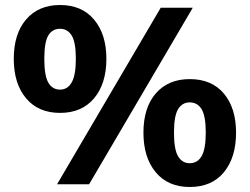

<svg xmlns="http://www.w3.org/2000/svg" viewBox="-20 -736 998 767"><path d="M336 0H208L622 -705H750ZM220 -285Q133 -285 84 -343.5Q35 -402 35 -501Q35 -601 84.5 -658.5Q134 -716 220 -716Q307 -716 356 -657.5Q405 -599 405 -501Q405 -402 356 -343.5Q307 -285 220 -285ZM220 -378Q250 -378 266.5 -407Q283 -436 283 -501Q283 -567 266.5 -594Q250 -621 220 -621Q189 -621 173 -594.5Q157 -568 157 -501Q157 -434 173 -406Q189 -378 220 -378ZM738 11Q651 11 602 -48Q553 -107 553 -206Q553 -306 602.5 -363Q652 -420 738 -420Q826 -420 874.5 -362Q923 -304 923 -206Q923 -107 874.5 -48Q826 11 738 11ZM738 -84Q769 -84 785.5 -112.5Q802 -141 802 -206Q802 -272 785.5 -299.5Q769 -327 738 -327Q708 -327 691.5 -300Q675 -273 675 -206Q675 -139 691.5 -111.5Q708 -84 738 -84Z"/></svg>

Font: Mulish ExtraLight ExtraBold
Style: Regular
Weight: 800
Version: Version 3.603